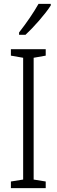

<svg xmlns="http://www.w3.org/2000/svg" viewBox="-20 -967 291 987"><path d="M241 -939V-947H178C150 -898 119 -853 78 -800V-788H111C151 -825 212 -893 241 -939ZM215 0V-34L153 -44V-670L215 -681V-714H36V-681L99 -670V-44L36 -34V0Z"/></svg>

Font: Noto Sans Lao ExtraCondensed Light
Style: Regular
Weight: 300
Width: 2
Designer: Monotype Design Team
Foundry: Monotype Imaging Inc.
Version: Version 2.003